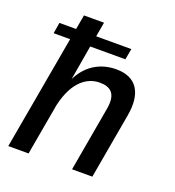

<svg xmlns="http://www.w3.org/2000/svg" viewBox="-129 -805 829 908"><g transform="rotate(20 286.0 -351.5)"><path d="M33 -575H116L14 0H116L162 -260C192 -392 261 -430 318 -430C368 -430 408 -410 392 -324L335 0H437L495 -329C516 -446 474 -516 371 -516C284 -516 221 -470 187 -400L217 -575H394L404 -630H227L240 -703H139L126 -630H42Z"/></g></svg>

Font: Uncut Sans Medium
Style: Italic
Weight: 500
Italic angle: -10°
Designer: Kasper Nordkvist
Foundry: Uncut Type
Version: Version 1.111;FEAKit 1.0